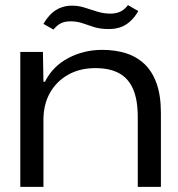

<svg xmlns="http://www.w3.org/2000/svg" viewBox="-20 -727 693 747"><path d="M59 0V-525H147L149 -409H155Q185 -469 245.5 -501Q306 -533 377 -533Q428 -533 469.5 -520Q511 -507 541.5 -478.5Q572 -450 589 -403Q606 -356 606 -288V0H516V-272Q516 -338 498 -380Q480 -422 443.5 -442Q407 -462 351 -462Q291 -462 245.5 -436.5Q200 -411 174.5 -366Q149 -321 149 -260V0ZM404 -614Q370 -614 346.5 -621.5Q323 -629 301.5 -636.5Q280 -644 255 -644Q233 -644 218 -637Q203 -630 188 -612L149 -634Q165 -661 182 -676Q199 -691 218.5 -698Q238 -705 260 -705Q286 -705 310.5 -697Q335 -689 359.5 -681.5Q384 -674 410 -674Q431 -674 447.5 -681.5Q464 -689 478 -707L518 -684Q503 -658 485 -642.5Q467 -627 447 -620.5Q427 -614 404 -614Z"/></svg>

Font: Mona Sans Expanded
Style: Regular
Weight: 400
Width: 7
Designer: Deni Anggara
Foundry: GitHub
Version: Version 2.000